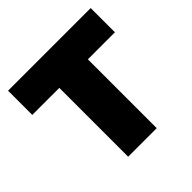

<svg xmlns="http://www.w3.org/2000/svg" viewBox="-184 -897 1065 1065"><g transform="rotate(-45 348.0 -365.0)"><path d="M672 -730V-540H460V0H236V-540H24V-730Z"/></g></svg>

Font: Nacelle Black
Style: Regular
Weight: 900
Designer: Sora Sagano
Foundry: Sora Sagano
Version: Version 1.000;FEAKit 1.0